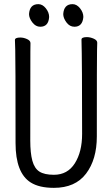

<svg xmlns="http://www.w3.org/2000/svg" viewBox="-20 -888 540 926"><path d="M240 18Q169 18 128 -8Q55 -54 55 -198Q55 -618 53.5 -648Q52 -678 52 -695Q52 -707 78 -707Q94 -707 110.5 -699.5Q127 -692 127 -680Q127 -668 126.5 -639Q126 -610 126 -210Q126 -150 136 -113Q146 -76 170 -60.5Q194 -45 240 -45Q306 -45 341 -100.5Q376 -156 376 -242Q376 -595 373 -697Q373 -709 399 -709Q415 -709 432 -701.5Q449 -694 449 -682Q449 -670 448 -645Q447 -620 447 -230Q447 -119 395 -50.5Q343 18 240 18ZM174 -759Q152 -759 136 -780Q120 -801 120 -820Q123 -868 165 -868Q185 -868 201 -848Q217 -828 217 -806Q214 -759 174 -759ZM339 -759Q316 -759 300.5 -780Q285 -801 285 -820Q288 -868 330 -868Q350 -868 366 -848Q382 -828 382 -806Q378 -759 339 -759Z"/></svg>

Font: LXGW WenKai Mono TC
Style: Regular
Weight: 400
Designer: LXGW / Fontworks Inc.
Foundry: LXGW / Fontworks Inc.
Version: Version 1.330